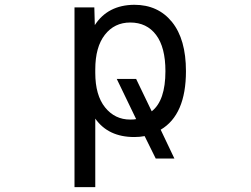

<svg xmlns="http://www.w3.org/2000/svg" viewBox="-20 -555 1040 794"><path d="M664.1 -260.7Q664.1 -359.4 625.5 -410.6Q586.9 -461.9 518.6 -461.9Q453.1 -461.9 413.6 -411.1Q374 -360.4 374 -267.6V-253.9Q374 -161.1 414.6 -110.8Q455.1 -60.5 518.6 -60.5Q536.1 -60.5 543 -62.5L462.9 -228.5H543L607.4 -94.7Q664.1 -138.7 664.1 -260.7ZM372.1 -451.2Q425.8 -534.2 535.2 -535.2Q633.8 -535.2 691.4 -463.9Q749 -392.6 749 -260.7Q749 -80.1 644.5 -18.6L701.2 100.6H624L578.1 7.8Q558.6 11.7 535.2 11.7Q427.7 11.7 374 -64.5V218.8H288.1V-524.4H370.1Z"/></svg>

Font: GenEi Gothic M Regular
Style: Regular
Weight: 400
Designer: o_tamon (Modified); [Source Han Sans]
Ryoko NISHIZUKA  (kana & ideographs); Paul D. Hunt (Latin, Greek & Cyrillic); Wenl
Version: Version 1.1a;Original Version 1.004